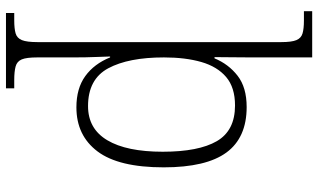

<svg xmlns="http://www.w3.org/2000/svg" viewBox="-226 -574 1040 627"><g transform="rotate(90 293.5 -260.0)"><path d="M22 240V213H46Q73 213 88.5 208.5Q104 204 110.5 188Q117 172 117 137V-659Q117 -693 110.5 -708.5Q104 -724 88.5 -728.5Q73 -733 47 -733H16V-760H167V-563Q167 -532 166.5 -496.5Q166 -461 166 -441H170Q189 -487 227 -516.5Q265 -546 329 -546Q429 -546 477.5 -480Q526 -414 526 -275Q526 -128 474 -59Q422 10 330 10Q268 10 228 -19Q188 -48 167 -100H164Q164 -92 165.5 -57Q167 -22 167 20V138Q167 173 173.5 188.5Q180 204 196.5 208.5Q213 213 241 213H268V240ZM326 -28Q400 -28 437.5 -91Q475 -154 475 -272Q475 -389 440.5 -448.5Q406 -508 324 -508Q265 -508 231 -479Q197 -450 182 -398Q167 -346 167 -276Q167 -160 202.5 -94Q238 -28 326 -28Z"/></g></svg>

Font: Noto Serif Tibetan ExtraLight
Style: Regular
Weight: 200
Designer: Monotype Design Team
Foundry: Monotype Imaging Inc.
Version: Version 2.103; ttfautohint (v1.8.4.7-5d5b)